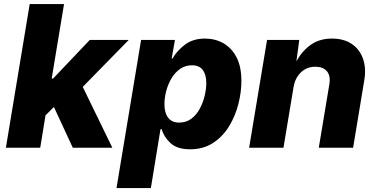

<svg xmlns="http://www.w3.org/2000/svg" viewBox="-20 -748 1908 972"><path d="M9.8 0 130.4 -727.5H304.2L241.7 -350.6H249L434.6 -545.9H631.8L398.9 -308.1L548.8 0H348.6L252.9 -206.5L210.4 -164.1L183.6 0Z M569.8 204.1 694.3 -545.9H865.7L849.1 -452.1H853.5Q875 -490.2 915.8 -521.5Q956.5 -552.7 1017.6 -552.7Q1068.8 -552.7 1110.6 -529.3Q1152.3 -505.9 1177.2 -458.3Q1202.1 -410.6 1202.1 -337.9Q1202.1 -281.7 1186.8 -221.4Q1171.4 -161.1 1139.9 -109.1Q1108.4 -57.1 1059.1 -24.7Q1009.8 7.8 941.9 7.8Q876.5 7.8 842.5 -24.2Q808.6 -56.2 798.8 -93.8H792.5L743.7 204.1ZM886.2 -127.4Q923.3 -127.4 949.7 -147.7Q976.1 -168 992.4 -199.5Q1008.8 -231 1016.6 -265.1Q1024.4 -299.3 1024.4 -327.1Q1024.4 -369.6 1006.6 -393.6Q988.8 -417.5 952.1 -417.5Q918 -417.5 891.8 -399.2Q865.7 -380.9 848.1 -351.3Q830.6 -321.8 821.5 -287.4Q812.5 -252.9 812.5 -220.2Q812.5 -176.8 831.3 -152.1Q850.1 -127.4 886.2 -127.4Z M1465.8 -305.2 1415 0H1241.2L1332 -545.9H1495.1L1480.5 -438Q1510.7 -491.7 1554.7 -522.2Q1598.6 -552.7 1660.6 -552.7Q1720.7 -552.7 1760.7 -525.6Q1800.8 -498.5 1817.6 -450.9Q1834.5 -403.3 1824.2 -341.8L1767.6 0H1593.8L1647 -319.3Q1654.8 -364.3 1635 -387.2Q1615.2 -410.2 1577.1 -410.2Q1532.7 -410.2 1502.9 -381.1Q1473.1 -352.1 1465.8 -305.2Z"/></svg>

Font: Inter Extra Bold
Style: Italic
Weight: 800
Italic angle: -9.39999°
Designer: Rasmus Andersson
Foundry: rsms
Version: Version 4.000;git-3c8e0fc